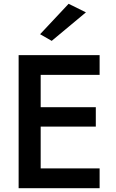

<svg xmlns="http://www.w3.org/2000/svg" viewBox="-20 -990 611 1010"><path d="M151 0H504V-104H151ZM151 -596H504V-700H151ZM151 -324H484V-426H151ZM78 -700V0H194V-700ZM432 -925 341 -970 191 -810 252 -775Z"/></svg>

Font: Jost Medium
Style: Regular
Weight: 500
Version: Version 3.710